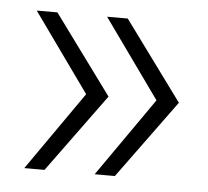

<svg xmlns="http://www.w3.org/2000/svg" viewBox="-37 -485 471 435"><g transform="rotate(5 199.0 -268.0)"><path d="M79 -89H33L158 -268L30 -447H77L209 -267ZM239 -89H193L318 -268L190 -447H237L369 -267Z"/></g></svg>

Font: Muli ExtraLight
Style: Regular
Weight: 250
Designer: Vernon Adams
Foundry: Vernon Adams
Version: Version 2.100; ttfautohint (v1.8.1.43-b0c9)